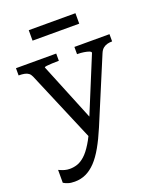

<svg xmlns="http://www.w3.org/2000/svg" viewBox="-166 -790 922 1121"><g transform="rotate(-20 295.5 -229.5)"><path d="M151 -691H441V-626H151ZM342 -17Q315 47 288 94.5Q261 142 232.5 172Q204 202 172 217Q140 232 102 232Q77 232 60.5 226.5Q44 221 33 214V134Q36 135 45.5 139.5Q55 144 69.5 148Q84 152 101 152Q124 152 147 144.5Q170 137 194 115.5Q218 94 243 53Q255 34 267 9L82 -428Q76 -442 66 -449.5Q56 -457 41 -460Q26 -463 6 -463H5V-508H255V-463H253Q233 -463 212.5 -462Q192 -461 178.5 -459.5Q165 -458 165 -454L311 -96L453 -441Q453 -448 441 -452.5Q429 -457 410 -460Q391 -463 371 -463H368V-508H586V-463H585Q570 -463 556 -459.5Q542 -456 530 -446.5Q518 -437 510 -418Z"/></g></svg>

Font: Roboto Serif 20pt
Style: Regular
Weight: 400
Designer: Greg Gazdowicz
Foundry: Commercial Type
Version: Version 1.008